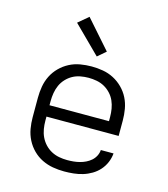

<svg xmlns="http://www.w3.org/2000/svg" viewBox="-114 -851 828 948"><g transform="rotate(15 300.0 -377.0)"><path d="M302 8Q273 8 244 3Q215 -2 188.5 -15Q162 -28 141 -49Q120 -70 106.5 -96.5Q93 -123 88 -152Q83 -181 83 -210V-310Q83 -339 88 -368Q93 -397 106 -423Q119 -449 140 -470Q161 -491 187 -504.5Q213 -518 242 -523Q271 -528 300 -528Q329 -528 358 -523Q387 -518 413 -504.5Q439 -491 460 -470Q481 -449 494 -423Q507 -397 512 -368Q517 -339 517 -310V-231H148V-210Q148 -189 151.5 -168Q155 -147 164 -128Q173 -109 187.5 -93.5Q202 -78 220.5 -68Q239 -58 260 -54Q281 -50 302 -50Q318 -50 334 -51.5Q350 -53 365.5 -57Q381 -61 395.5 -68Q410 -75 422 -85.5Q434 -96 441.5 -110.5Q449 -125 450 -141H515Q513 -117 503.5 -94.5Q494 -72 478 -54Q462 -36 441 -23.5Q420 -11 397 -4Q374 3 350 5.5Q326 8 302 8ZM148 -289H452V-310Q452 -331 448.5 -352Q445 -373 436.5 -392Q428 -411 413.5 -426.5Q399 -442 381 -452Q363 -462 342 -466Q321 -470 300 -470Q279 -470 258 -466Q237 -462 219 -452Q201 -442 186.5 -426.5Q172 -411 163.5 -392Q155 -373 151.5 -352Q148 -331 148 -310ZM311 -582 174 -718 226 -762 353 -618Z"/></g></svg>

Font: Iosevka Custom Light Extended
Style: Regular
Weight: 300
Width: 7
Monospace: yes
Designer: Belleve Invis
Foundry: Belleve Invis
Version: Version 11.2.4; ttfautohint (v1.8.4)